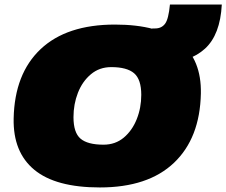

<svg xmlns="http://www.w3.org/2000/svg" viewBox="-20 -816 995 844"><path d="M419 8Q225 8 131 -69.5Q37 -147 40 -295Q44 -492 158.5 -600Q273 -708 485 -708Q678 -708 772 -630.5Q866 -553 863 -405Q859 -209 745 -100.5Q631 8 419 8ZM435 -180Q487 -180 524 -211Q561 -242 581 -292Q601 -342 601 -399Q601 -467 569.5 -494Q538 -521 469 -521Q417 -521 379.5 -489.5Q342 -458 322.5 -408Q303 -358 303 -301Q303 -233 334 -206.5Q365 -180 435 -180ZM659 -541 649 -691H662Q690 -691 705.5 -711.5Q721 -732 727 -796H955Q948 -663 881 -602Q814 -541 700 -541Z"/></svg>

Font: Georama Expanded Black
Style: Italic
Weight: 900
Width: 7
Italic angle: -9°
Designer: Jean-Baptiste Levee
Foundry: Production Type
Version: Version 1.000